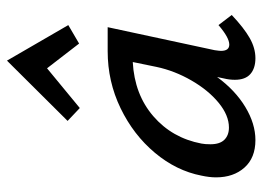

<svg xmlns="http://www.w3.org/2000/svg" viewBox="-121 -626 753 551"><g transform="rotate(-90 255.5 -350.5)"><path d="M488 -62Q451 -27 422 -10.5Q393 6 364 6Q335 6 318.5 -8.5Q302 -23 302 -53Q302 -69 306 -85L310 -104Q272 -52 224 -23Q176 6 129 6Q78 6 50 -25.5Q22 -57 22 -107Q22 -126 27 -149Q41 -221 92.5 -282.5Q144 -344 220.5 -381Q297 -418 384 -418H453L387 -111Q385 -97 385 -93Q385 -69 403 -69Q423 -69 459 -100ZM339 -278 353 -346Q260 -341 197.5 -287Q135 -233 119 -149Q117 -139 117 -123Q117 -96 130 -83Q143 -70 165 -70Q200 -70 236 -99.5Q272 -129 300 -177.5Q328 -226 339 -278ZM459 -531 406 -500 335 -592 221 -498 184 -533 357 -707Z"/></g></svg>

Font: Ysabeau Semibold
Style: Italic
Weight: 600
Italic angle: -12°
Designer: Christian Thalmann (Catharsis Fonts)
Version: Version 0.003